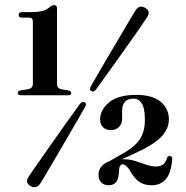

<svg xmlns="http://www.w3.org/2000/svg" viewBox="-20 -736 744 768"><path d="M68 -665.5Q54.5 -665.5 54.5 -676.5Q54.5 -687.5 68.5 -687.5H102Q133.5 -687.5 151.2 -692.5Q169 -697.5 181.5 -710Q190.5 -715.5 196 -715.5Q208 -715.5 208 -703.5V-401Q208 -383 223.5 -379.5L254 -374Q265 -371.5 265 -364.5Q265 -355 251.5 -355H64.5Q51 -355 51 -364.5Q51 -372 62.5 -374.5L94 -379.5Q111.5 -383 111.5 -401V-649Q111.5 -665.5 97.5 -665.5ZM364 -378Q355 -366 345.5 -371.5Q336 -376.5 343 -390Q350 -402.5 368.2 -434Q386.5 -465.5 410 -505.5Q433.5 -545.5 457 -585.2Q480.5 -625 498 -654.5Q515.5 -684 521.5 -693.5Q537 -718.5 561 -704.5Q584.5 -691 568 -666.5Q563 -658 543.5 -630Q524 -602 497.2 -564.2Q470.5 -526.5 443.2 -488.2Q416 -450 394.2 -420Q372.5 -390 364 -378ZM299.5 -320Q309 -332 318.5 -327Q328.5 -321.5 320 -308Q313 -295.5 295 -264Q277 -232.5 253.2 -192Q229.5 -151.5 206.2 -111.5Q183 -71.5 165.2 -41.8Q147.5 -12 141.5 -2.5Q126 21.5 102 8Q78.5 -5 95 -30Q100.5 -38.5 120.2 -66.8Q140 -95 166.5 -133Q193 -171 220.5 -209.8Q248 -248.5 269.5 -278.5Q291 -308.5 299.5 -320ZM374 -36Q374 -74.5 416.5 -90.5L464.5 -118Q515.5 -145 537.5 -176.5Q559.5 -208 559.5 -255.5Q559.5 -303.5 547.2 -322.5Q535 -341.5 513.5 -341.5Q490.5 -341.5 479.5 -328.5Q468.5 -315.5 468.5 -294V-261.5Q468.5 -240.5 455.8 -228Q443 -215.5 423.5 -215.5Q404 -215.5 392.2 -227Q380.5 -238.5 380.5 -259Q380.5 -296.5 416.5 -326.5Q452.5 -356.5 525 -356.5Q589.5 -356.5 622.5 -329Q655.5 -301.5 655.5 -258.5Q655.5 -220.5 625.2 -188.8Q595 -157 519 -122.5L468 -99Q472 -99 476 -99Q499 -99 521.5 -91.8Q544 -84.5 564.8 -77.2Q585.5 -70 603.5 -70Q621.5 -70 632 -77.8Q642.5 -85.5 648.5 -104.5Q651 -112.5 659 -112Q670.5 -111.5 669 -98.5Q663.5 -40.5 642 -17.8Q620.5 5 587 5Q557.5 5 537.8 -8Q518 -21 498 -56.5Q481.5 -79 471 -79Q464 -79 460 -71.8Q456 -64.5 455.5 -46Q454 -18 443.5 -6.5Q433 5 414 5Q396 5 385 -6.2Q374 -17.5 374 -36Z"/></svg>

Font: Fraunces 72pt S000 SemiBold
Style: Regular
Weight: 600
Version: Version 1.000; ttfautohint (v1.8.3)